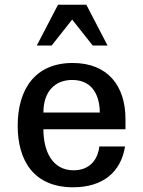

<svg xmlns="http://www.w3.org/2000/svg" viewBox="-20 -780 607 814"><path d="M55 -247C55 -98 124 14 290 14C417 14 493 -51 510 -159H401C395 -101 358 -58 292 -58C201 -58 164 -140 164 -232H512V-275C512 -416 437 -513 288 -513C130 -513 55 -403 55 -247ZM164 -303C164 -391 212 -441 286 -441C378 -441 403 -366 403 -303ZM136 -587H199L286 -697L373 -587H436L346 -760H226Z"/></svg>

Font: Perun Medium
Style: Regular
Weight: 500
Foundry: Copyright (c) Stefan Peev, Context Ltd, 2016
Version: Version 1.089